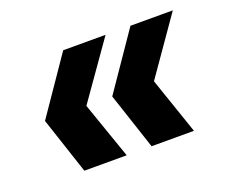

<svg xmlns="http://www.w3.org/2000/svg" viewBox="-70 -574 660 558"><g transform="rotate(-20 260.0 -295.0)"><path d="M314 -120 256 -295 376 -470H507L385 -295L445 -120ZM106 -120 48 -295 168 -470H299L176 -295L237 -120Z"/></g></svg>

Font: DM Sans 11pt ExtraBold
Style: Italic
Weight: 800
Italic angle: -10°
Version: Version 4.004;gftools[0.9.30]